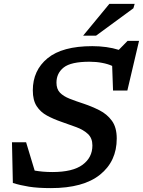

<svg xmlns="http://www.w3.org/2000/svg" viewBox="-20 -955 734 986"><path d="M579.5 -243.5Q579.5 -127 493.8 -58Q408 11 241.5 11Q175 11 129.2 3.8Q83.5 -3.5 46 -15.5L41.5 -224.5H114L158 -79Q178 -75.5 200.8 -73.5Q223.5 -71.5 249 -71.5Q353.5 -71.5 404 -108.8Q454.5 -146 454.5 -208Q454.5 -245.5 431.5 -267Q408.5 -288.5 372 -302Q335.5 -315.5 295 -329.5Q254.5 -343.5 221.2 -361.5Q188 -379.5 168.2 -410Q148.5 -440.5 148.5 -491Q148.5 -593.5 224.2 -655.8Q300 -718 454 -718Q491.5 -718 525.8 -713.2Q560 -708.5 590 -699L635 -745H694L634 -490H560.5L556 -616.5Q534.5 -626.5 504.2 -632.2Q474 -638 440 -638Q344.5 -638 307.2 -608.5Q270 -579 270 -530.5Q270 -497.5 288 -479Q306 -460.5 337.8 -448Q369.5 -435.5 411 -422Q452.5 -408 491 -388.5Q529.5 -369 554.5 -335Q579.5 -301 579.5 -243.5ZM407 -772 541.5 -935H671.5L665 -912.5L473.5 -772Z"/></svg>

Font: Newsreader Caption Medium
Style: Italic
Weight: 500
Italic angle: -17°
Designer: Hugues Gentile
Foundry: Production Type
Version: Version 1.001